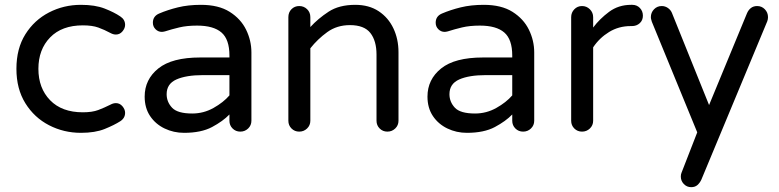

<svg xmlns="http://www.w3.org/2000/svg" viewBox="-20 -540 3226 795"><path d="M315 10Q244 10 183 -21.5Q122 -53 85 -112.5Q48 -172 48 -255Q48 -339 85 -398Q122 -457 183 -488.5Q244 -520 315 -520Q374 -520 413.5 -504.5Q453 -489 478 -472Q498 -459 498 -437Q498 -423 487 -410Q476 -397 460 -397Q449 -397 438 -403Q412 -417 387 -426Q362 -435 323 -435Q236 -435 187.5 -385Q139 -335 139 -255Q139 -175 187.5 -125Q236 -75 323 -75Q362 -75 387 -84.5Q412 -94 438 -107Q449 -113 460 -113Q476 -113 487 -100Q498 -87 498 -73Q498 -51 478 -38Q453 -22 413.5 -6Q374 10 315 10Z M742 10Q699 10 661.5 -8Q624 -26 601.5 -59.5Q579 -93 579 -140Q579 -211 635.5 -256.5Q692 -302 809 -302H930V-310Q930 -377 897 -405.5Q864 -434 796 -434Q754 -434 722.5 -426.5Q691 -419 663 -410Q655 -408 650 -408Q635 -408 624 -419Q613 -430 613 -446Q613 -473 639 -484Q674 -499 716.5 -509.5Q759 -520 812 -520Q885 -520 931 -491Q977 -462 999 -417Q1021 -372 1021 -323V-40Q1021 -21 1007.5 -8Q994 5 975 5Q956 5 943 -8Q930 -21 930 -40V-66Q903 -38 858 -14Q813 10 742 10ZM776 -70Q823 -70 864 -93Q905 -116 930 -145V-229H821Q751 -229 710.5 -211Q670 -193 670 -150Q670 -118 692.5 -94Q715 -70 776 -70Z M1219 5Q1200 5 1187 -8Q1174 -21 1174 -40V-469Q1174 -489 1187 -502Q1200 -515 1219 -515Q1238 -515 1251.5 -502Q1265 -489 1265 -469V-428Q1297 -463 1340.5 -491.5Q1384 -520 1451 -520Q1508 -520 1548 -493.5Q1588 -467 1609 -422.5Q1630 -378 1630 -324V-40Q1630 -21 1616.5 -8Q1603 5 1584 5Q1565 5 1552 -8Q1539 -21 1539 -40V-314Q1539 -371 1513.5 -403.5Q1488 -436 1429 -436Q1375 -436 1335 -407Q1295 -378 1265 -340V-40Q1265 -21 1251.5 -8Q1238 5 1219 5Z M1913 10Q1870 10 1832.5 -8Q1795 -26 1772.5 -59.5Q1750 -93 1750 -140Q1750 -211 1806.5 -256.5Q1863 -302 1980 -302H2101V-310Q2101 -377 2068 -405.5Q2035 -434 1967 -434Q1925 -434 1893.5 -426.5Q1862 -419 1834 -410Q1826 -408 1821 -408Q1806 -408 1795 -419Q1784 -430 1784 -446Q1784 -473 1810 -484Q1845 -499 1887.5 -509.5Q1930 -520 1983 -520Q2056 -520 2102 -491Q2148 -462 2170 -417Q2192 -372 2192 -323V-40Q2192 -21 2178.5 -8Q2165 5 2146 5Q2127 5 2114 -8Q2101 -21 2101 -40V-66Q2074 -38 2029 -14Q1984 10 1913 10ZM1947 -70Q1994 -70 2035 -93Q2076 -116 2101 -145V-229H1992Q1922 -229 1881.5 -211Q1841 -193 1841 -150Q1841 -118 1863.5 -94Q1886 -70 1947 -70Z M2390 5Q2371 5 2358 -8Q2345 -21 2345 -40V-469Q2345 -488 2358 -501.5Q2371 -515 2390 -515Q2409 -515 2422.5 -501.5Q2436 -488 2436 -469V-426Q2463 -462 2502 -491Q2541 -520 2593 -520H2598Q2617 -520 2629.5 -507Q2642 -494 2642 -475Q2642 -456 2629 -444Q2616 -432 2596 -432H2591Q2542 -432 2502 -407.5Q2462 -383 2436 -344V-40Q2436 -21 2422.5 -8Q2409 5 2390 5Z M2842 235Q2824 235 2811.5 222Q2799 209 2799 191Q2799 182 2802 175L2867 8L2679 -450Q2678 -454 2676.5 -459Q2675 -464 2675 -469Q2675 -488 2688 -501.5Q2701 -515 2720 -515Q2734 -515 2745.5 -507Q2757 -499 2762 -487L2916 -105L3073 -485Q3079 -499 3089.5 -507Q3100 -515 3115 -515Q3134 -515 3147 -501.5Q3160 -488 3160 -469Q3160 -460 3157 -452L2884 204Q2878 217 2868 226Q2858 235 2842 235Z"/></svg>

Font: Varela Round
Style: Regular
Weight: 400
Designer: Joe Prince, Avraham Cornfeld
Foundry: Joe Prince, Avraham Cornfeld
Version: Version 3.010; ttfautohint (v1.8.4.7-5d5b)